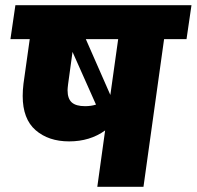

<svg xmlns="http://www.w3.org/2000/svg" viewBox="-20 -716 754 736"><path d="M695 -566H609L530 0H353L383 -216Q325 -174 245 -174Q166 -174 116.5 -217Q67 -260 67 -348Q67 -370 70 -395L94 -566H20L39 -696H714ZM309 -566 403 -352 433 -566ZM239 -370Q239 -338 255 -323.5Q271 -309 306 -309Q329 -309 348 -315L258 -517L241 -393Q239 -377 239 -370Z"/></svg>

Font: FiraGO Heavy
Style: Italic
Weight: 900
Italic angle: -8°
Designer: bBox Type GmbH
Foundry: bBox Type GmbH
Version: Version 1.001